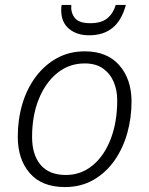

<svg xmlns="http://www.w3.org/2000/svg" viewBox="-20 -749 604 778"><path d="M243 9Q150 9 101 -47Q52 -103 52 -195Q52 -265 70.5 -327.5Q89 -390 125 -438Q161 -486 211 -513.5Q261 -541 324 -541Q414 -541 463.5 -484.5Q513 -428 513 -337Q513 -271 495.5 -209Q478 -147 443.5 -98Q409 -49 358.5 -20Q308 9 243 9ZM247 -40Q308 -40 355 -78.5Q402 -117 428.5 -185.5Q455 -254 455 -343Q455 -383 441 -416.5Q427 -450 398 -471Q369 -492 323 -492Q260 -492 212 -453Q164 -414 137 -347Q110 -280 110 -194Q110 -122 144.5 -81Q179 -40 247 -40ZM341 -606Q291 -606 259.5 -632.5Q228 -659 228 -708Q228 -720 230 -729H269Q266 -699 282.5 -677Q299 -655 346 -655Q391 -655 415 -675Q439 -695 449 -729H490Q473 -666 436 -636Q399 -606 341 -606Z"/></svg>

Font: Noto Sans Light
Style: Italic
Weight: 300
Italic angle: -12°
Designer: Monotype Design Team
Foundry: Monotype Imaging Inc.
Version: Version 2.013; ttfautohint (v1.8.4.7-5d5b)